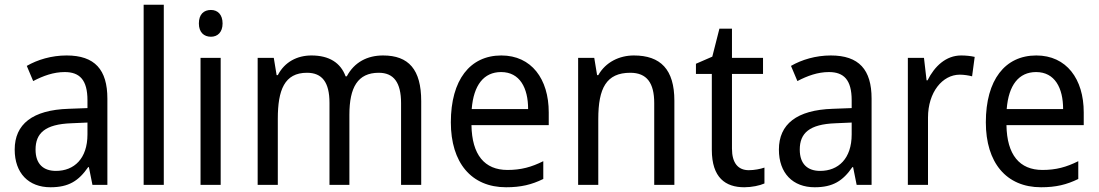

<svg xmlns="http://www.w3.org/2000/svg" viewBox="-20 -780 4638 810"><path d="M261 -546C197 -546 138 -528 93 -502L120 -438C162 -460 206 -476 253 -476C316 -476 349 -443 349 -357V-324L269 -321C117 -316 42 -256 42 -149C42 -49 101 10 193 10C270 10 312 -17 352 -75H355L370 0H433V-364C433 -486 380 -546 261 -546ZM281 -260 349 -263V-213C349 -111 293 -59 216 -59C164 -59 130 -87 130 -149C130 -218 170 -256 281 -260Z M671 0V-760H586V0Z M870 -738C840 -738 819 -720 819 -681C819 -644 840 -625 870 -625C898 -625 919 -644 919 -681C919 -719 898 -738 870 -738ZM911 -536H826V0H911Z M1596 -546C1530 -546 1475 -518 1443 -458H1438C1417 -515 1369 -546 1294 -546C1234 -546 1181 -519 1152 -463H1147L1135 -536H1067V0H1152V-279C1152 -400 1180 -473 1275 -473C1339 -473 1370 -433 1370 -346V0H1454V-296C1454 -411 1489 -473 1578 -473C1641 -473 1672 -432 1672 -345V0H1757V-353C1757 -487 1704 -546 1596 -546Z M2095 -546C1963 -546 1882 -443 1882 -264C1882 -94 1968 10 2115 10C2178 10 2223 -1 2272 -25V-100C2222 -75 2178 -63 2121 -63C2024 -63 1971 -127 1969 -252H2295V-306C2295 -447 2222 -546 2095 -546ZM2094 -476C2173 -476 2208 -409 2208 -320H1970C1978 -421 2021 -476 2094 -476Z M2654 -546C2593 -546 2535 -518 2504 -463H2499L2487 -536H2419V0H2504V-278C2504 -408 2538 -473 2639 -473C2709 -473 2740 -430 2740 -345V0H2825V-355C2825 -487 2767 -546 2654 -546Z M3139 -62C3094 -62 3068 -92 3068 -153V-468H3199V-536H3068V-659H3015L2985 -541L2916 -511V-468H2983V-148C2983 -30 3041 10 3120 10C3151 10 3185 3 3205 -6V-73C3188 -67 3162 -62 3139 -62Z M3485 -546C3421 -546 3362 -528 3317 -502L3344 -438C3386 -460 3430 -476 3477 -476C3540 -476 3573 -443 3573 -357V-324L3493 -321C3341 -316 3266 -256 3266 -149C3266 -49 3325 10 3417 10C3494 10 3536 -17 3576 -75H3579L3594 0H3657V-364C3657 -486 3604 -546 3485 -546ZM3505 -260 3573 -263V-213C3573 -111 3517 -59 3440 -59C3388 -59 3354 -87 3354 -149C3354 -218 3394 -256 3505 -260Z M4035 -546C3971 -546 3923 -501 3893 -441H3889L3878 -536H3810V0H3895V-284C3895 -391 3956 -465 4029 -465C4046 -465 4066 -462 4081 -458L4092 -540C4075 -544 4054 -546 4035 -546Z M4352 -546C4220 -546 4139 -443 4139 -264C4139 -94 4225 10 4372 10C4435 10 4480 -1 4529 -25V-100C4479 -75 4435 -63 4378 -63C4281 -63 4228 -127 4226 -252H4552V-306C4552 -447 4479 -546 4352 -546ZM4351 -476C4430 -476 4465 -409 4465 -320H4227C4235 -421 4278 -476 4351 -476Z"/></svg>

Font: Noto Sans Khmer UI SemiCondensed
Style: Regular
Weight: 400
Width: 4
Designer: Danh Hong and the Monotype Design Team
Foundry: Monotype Imaging Inc.
Version: Version 2.002